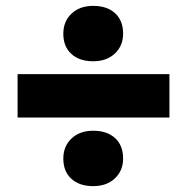

<svg xmlns="http://www.w3.org/2000/svg" viewBox="-20 -594 637 655"><path d="M298 -385Q251 -385 223.5 -410Q196 -435 196 -479Q196 -521 224 -547.5Q252 -574 298 -574Q345 -574 372.5 -549Q400 -524 400 -479Q400 -438 372 -411.5Q344 -385 298 -385ZM40 -193V-341H558V-193ZM298 41Q251 41 223.5 16Q196 -9 196 -53Q196 -95 224 -121.5Q252 -148 298 -148Q345 -148 372.5 -123Q400 -98 400 -53Q400 -12 372 14.5Q344 41 298 41Z"/></svg>

Font: Lexend Deca ExtraBold
Style: Regular
Weight: 800
Designer: Bonnie Shaver-Troup, Thomas Jockin
Foundry: Lexend
Version: Version 1.008; ttfautohint (v1.8.4.7-5d5b)